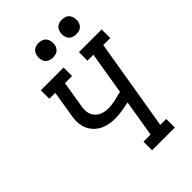

<svg xmlns="http://www.w3.org/2000/svg" viewBox="-273 -1056 1165 1165"><g transform="rotate(-45 309.5 -474.0)"><path d="M317 0V-74H378L417 -311Q387 -304 356.5 -299Q326 -294 296 -294Q275 -294 254.5 -297Q234 -300 214.5 -307Q195 -314 178.5 -325.5Q162 -337 149.5 -352Q137 -367 129 -385.5Q121 -404 118 -424.5Q115 -445 117 -466.5Q119 -488 123 -509L148 -662H97V-735H292V-662H231L204 -497Q201 -480 200.5 -463Q200 -446 205 -430.5Q210 -415 220.5 -402.5Q231 -390 245 -382Q259 -374 275.5 -370.5Q292 -367 309 -367Q339 -367 369.5 -374Q400 -381 430 -389L475 -662H424V-735H619V-661H559L461 -74H512V0ZM490 -823Q475 -823 461.5 -828Q448 -833 439.5 -844.5Q431 -856 428.5 -870.5Q426 -885 429 -900Q431 -910 436 -920Q441 -930 450 -936.5Q459 -943 469.5 -945.5Q480 -948 490 -948Q505 -948 519 -942.5Q533 -937 541 -925.5Q549 -914 551.5 -899.5Q554 -885 552 -870Q550 -860 544.5 -850Q539 -840 530 -833.5Q521 -827 510.5 -825Q500 -823 490 -823ZM290 -823Q275 -823 261.5 -828Q248 -833 239.5 -844.5Q231 -856 228.5 -870.5Q226 -885 229 -900Q231 -910 236 -920Q241 -930 250 -936.5Q259 -943 269.5 -945.5Q280 -948 290 -948Q305 -948 319 -942.5Q333 -937 341 -925.5Q349 -914 351.5 -899.5Q354 -885 352 -870Q350 -860 344.5 -850Q339 -840 330 -833.5Q321 -827 310.5 -825Q300 -823 290 -823Z"/></g></svg>

Font: Iosevka Slab Extended Oblique
Style: Regular
Weight: 400
Width: 7
Italic angle: -9°
Monospace: yes
Designer: Belleve Invis
Foundry: Belleve Invis
Version: Version 11.1.0; ttfautohint (v1.8.3)